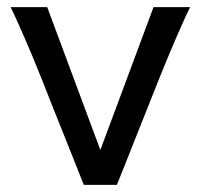

<svg xmlns="http://www.w3.org/2000/svg" viewBox="-20 -518 562 538"><path d="M512.7 -498Q502.4 -477.1 491.5 -452.6Q480.5 -428.2 470.5 -404.8Q460.4 -381.3 451.7 -360.4Q442.9 -339.4 437 -324.7Q432.1 -313 424.1 -292.7Q416 -272.5 406 -247.3Q396 -222.2 384.8 -194.1Q373.5 -166 362.8 -138.7Q336.9 -74.2 307.6 0H214.8Q186.5 -70.8 161.6 -133.8Q150.9 -160.6 139.6 -188.5Q128.4 -216.3 118.4 -241.9Q108.4 -267.6 99.9 -289.1Q91.3 -310.5 85.4 -324.7Q79.6 -339.4 70.8 -360.6Q62 -381.8 51.8 -405.3Q41.5 -428.7 30.8 -452.9Q20 -477.1 9.8 -498H112.3L261.2 -97.7L410.2 -498Z"/></svg>

Font: Andika
Style: Regular
Weight: 400
Designer: Victor Gaultney, Annie Olsen, Julie Remington, Don Collingsworth, Eric Hays
Foundry: SIL International
Version: Version 1.001